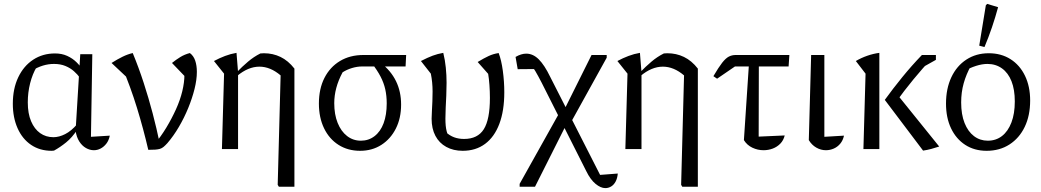

<svg xmlns="http://www.w3.org/2000/svg" viewBox="-20 -767 5355 988"><path d="M258 8Q255 8 252 8.5Q249 9 246 9Q185 9 140 -21.5Q95 -52 70.5 -107Q46 -162 46 -233Q46 -311 74 -369.5Q102 -428 151 -460Q200 -492 263 -492Q298 -492 325.5 -479.5Q353 -467 373.5 -447Q394 -427 408 -403L392 -366Q379 -384 360.5 -400.5Q342 -417 316.5 -427.5Q291 -438 258 -438Q229 -438 201 -429.5Q173 -421 139 -401L169 -423Q147 -386 135 -338.5Q123 -291 123 -240Q123 -183 140 -143Q157 -103 186.5 -82Q216 -61 255 -61Q284 -61 315.5 -77Q347 -93 378 -129V-100Q351 -59 320 -34Q289 -9 258 8ZM463 6Q442 6 422 -5.5Q402 -17 388 -39Q374 -61 369 -93L393 -488H455L448 -63L545 -69Q540 -44 527 -27.5Q514 -11 497.5 -2.5Q481 6 463 6Z M743 4Q718 -104 685 -211.5Q652 -319 606 -428L638 -364L554 -443Q584 -462 610.5 -475Q637 -488 663 -494Q694 -419 719.5 -340.5Q745 -262 765.5 -184Q786 -106 802 -29L774 -24Q808 -64 836 -110.5Q864 -157 885.5 -204.5Q907 -252 918 -297.5Q929 -343 929 -382Q929 -388 929 -394Q929 -400 928 -407L937 -368L865 -443Q886 -460 908 -473.5Q930 -487 957 -494Q976 -480 984.5 -455Q993 -430 993 -397Q993 -357 981 -309Q969 -261 948.5 -211Q928 -161 900.5 -114Q873 -67 841 -30Q830 -18 821.5 -11Q813 -4 803 -1Q793 2 778.5 3Q764 4 743 4Z M1415 194 1409 184 1424 -379 1495 -414V194ZM1200 -376 1199 -396Q1226 -424 1256 -449.5Q1286 -475 1320 -492Q1325 -492 1329.5 -492.5Q1334 -493 1338 -493Q1384 -493 1423.5 -474Q1463 -455 1495 -414L1424 -379Q1371 -424 1315 -424Q1257 -424 1200 -376ZM1122 0 1133 -388 1081 -453Q1109 -468 1138 -479Q1167 -490 1197 -495L1205 -396V0Z M1844 -425Q1818 -425 1791.5 -417Q1765 -409 1743 -395Q1721 -354 1710.5 -314.5Q1700 -275 1700 -236Q1700 -178 1717.5 -134.5Q1735 -91 1766 -67Q1797 -43 1837 -43Q1877 -43 1907.5 -66.5Q1938 -90 1954 -133Q1970 -176 1970 -235Q1970 -274 1962.5 -307.5Q1955 -341 1938 -373.5Q1921 -406 1893 -442L1940 -443Q2044 -362 2044 -229Q2044 -159 2017 -105.5Q1990 -52 1942.5 -21.5Q1895 9 1833 9Q1770 9 1722 -21.5Q1674 -52 1647.5 -107Q1621 -162 1621 -234Q1621 -310 1649.5 -366Q1678 -422 1729.5 -453Q1781 -484 1850 -484H2070L2067 -425Z M2361 9Q2313 9 2276.5 -11Q2240 -31 2220.5 -68Q2201 -105 2201 -156Q2201 -170 2202.5 -194.5Q2204 -219 2205 -246Q2206 -273 2206 -296Q2206 -344 2197 -388L2146 -453Q2181 -471 2206.5 -480.5Q2232 -490 2261 -495Q2270 -459 2274 -419.5Q2278 -380 2278 -341Q2278 -308 2276.5 -275.5Q2275 -243 2273.5 -213Q2272 -183 2272 -157Q2272 -137 2273.5 -121Q2275 -105 2278.5 -91.5Q2282 -78 2288 -65L2273 -88Q2294 -69 2317 -60.5Q2340 -52 2368 -52Q2438 -52 2469.5 -102Q2501 -152 2501 -263Q2501 -296 2498.5 -330Q2496 -364 2492 -387L2438 -448Q2471 -468 2495 -479Q2519 -490 2546 -494Q2560 -458 2567.5 -402.5Q2575 -347 2575 -292Q2575 -197 2549.5 -129.5Q2524 -62 2476 -26.5Q2428 9 2361 9Z M3068 133 3159 126Q3157 150 3148 167Q3139 184 3125 192.5Q3111 201 3095 201Q3071 201 3044.5 179Q3018 157 2997 114L2767 -342Q2749 -377 2734.5 -401.5Q2720 -426 2705 -442L2760 -412L2644 -411L2633 -474Q2662 -491 2688 -491Q2723 -491 2752.5 -461.5Q2782 -432 2811 -372ZM2654 194V179L2857 -184L2877 -189L3024 -484H3102V-470L2921 -143L2900 -138L2733 194Z M3491 194 3485 184 3500 -379 3571 -414V194ZM3276 -376 3275 -396Q3302 -424 3332 -449.5Q3362 -475 3396 -492Q3401 -492 3405.5 -492.5Q3410 -493 3414 -493Q3460 -493 3499.5 -474Q3539 -455 3571 -414L3500 -379Q3447 -424 3391 -424Q3333 -424 3276 -376ZM3198 0 3209 -388 3157 -453Q3185 -468 3214 -479Q3243 -490 3273 -495L3281 -396V0Z M3670 -362 3651 -375Q3678 -421 3696 -444Q3714 -467 3730 -475.5Q3746 -484 3766 -484H4042L4038 -425H3762ZM3837 -484H3885L3884 -64L4018 -70Q4012 -45 3995.5 -28Q3979 -11 3956.5 -2.5Q3934 6 3909 6Q3879 6 3851.5 -7Q3824 -20 3808 -46Z M4142 -46 4154 -484H4222V-63L4323 -69Q4318 -45 4304 -28Q4290 -11 4270.5 -2.5Q4251 6 4230 6Q4204 6 4180.5 -7.5Q4157 -21 4142 -46Z M4730 8 4533 -253Q4575 -311 4623 -370Q4671 -429 4724 -484H4778V-470Q4727 -415 4680 -358Q4633 -301 4587 -237L4588 -292L4813 -13Q4792 -6 4771.5 -0.5Q4751 5 4730 8ZM4423 0 4434 -388 4384 -453Q4411 -469 4442.5 -480Q4474 -491 4505 -495V0ZM4705 -408 4751 -484H4796V-459Z M5057 9Q4994 9 4947 -21.5Q4900 -52 4874 -106.5Q4848 -161 4848 -234Q4848 -311 4875.5 -369.5Q4903 -428 4953 -460.5Q5003 -493 5068 -493Q5132 -493 5180 -462.5Q5228 -432 5254.5 -377Q5281 -322 5281 -250Q5281 -172 5253 -114Q5225 -56 5174.5 -23.5Q5124 9 5057 9ZM5063 -43Q5105 -43 5136 -67Q5167 -91 5184.5 -136.5Q5202 -182 5202 -245Q5202 -306 5185 -349Q5168 -392 5136 -415Q5104 -438 5061 -438Q5034 -438 5002.5 -428Q4971 -418 4934 -398L4977 -430Q4952 -385 4939 -338.5Q4926 -292 4926 -240Q4926 -178 4943.5 -134Q4961 -90 4992 -66.5Q5023 -43 5063 -43ZM5046 -525 5019 -532 5053 -740 5060 -747 5116 -730Q5102 -678 5084.5 -626.5Q5067 -575 5046 -525Z"/></svg>

Font: Piazzolla 24pt
Style: Regular
Weight: 400
Designer: Juan Pablo del Peral
Foundry: Huerta Tipografica
Version: Version 2.005